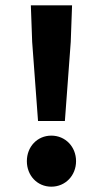

<svg xmlns="http://www.w3.org/2000/svg" viewBox="-20 -690 387 722"><path d="M123 -235H224L246 -532L251 -670H96L101 -532ZM173 12C226 12 266 -30 266 -84C266 -138 226 -180 173 -180C120 -180 81 -138 81 -84C81 -30 120 12 173 12Z"/></svg>

Font: Source Sans Pro
Style: Bold
Weight: 700
Designer: Paul D. Hunt
Foundry: Adobe Systems Incorporated
Version: Version 3.006;hotconv 1.0.111;makeotfexe 2.5.65597